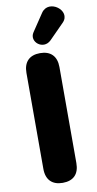

<svg xmlns="http://www.w3.org/2000/svg" viewBox="-105 -1001 533 1054"><g transform="rotate(-10 162.0 -474.0)"><path d="M308 -857C366 -916 253 -1000 206 -930L141 -833C108 -784 178 -727 225 -773ZM156 9C216 9 248 -24 248 -85V-620C248 -681 215 -714 156 -714C97 -714 64 -681 64 -620V-85C64 -24 97 9 156 9Z"/></g></svg>

Font: Nunito Black
Style: Regular
Weight: 900
Designer: Vernon Adams
Foundry: Vernon Adams
Version: Version 3.602